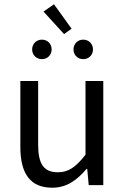

<svg xmlns="http://www.w3.org/2000/svg" viewBox="-20 -864 584 896"><path d="M183 -810 279 -705 314 -730 232 -844ZM130 -633C130 -608 149 -588 176 -588C202 -588 221 -608 221 -633C221 -659 202 -679 176 -679C149 -679 130 -659 130 -633ZM323 -633C323 -608 342 -588 368 -588C395 -588 414 -608 414 -633C414 -659 395 -679 368 -679C342 -679 323 -659 323 -633ZM75 -178C75 -54 121 12 224 12C291 12 339 -23 384 -76H387L394 0H462V-486H379V-142C334 -84 299 -60 250 -60C185 -60 158 -98 158 -189V-486H75Z"/></svg>

Font: Cambridge Sans
Style: Regular
Weight: 400
Version: Version 2.020;PS 002.020;hotconv 1.0.88;makeotf.lib2.5.64775